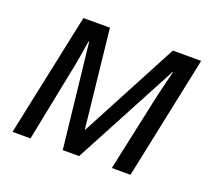

<svg xmlns="http://www.w3.org/2000/svg" viewBox="-97 -659 863 783"><g transform="rotate(20 334.5 -267.5)"><path d="M27 0 140 -535H255L301 -110H303L528 -535H651L539 0H458L524 -307Q532 -345 541.5 -383Q551 -421 559 -453H557L316 0H245L195 -452H192Q188 -424 181 -383.5Q174 -343 166 -305L105 0Z"/></g></svg>

Font: Noto Sans Display
Style: Italic
Weight: 400
Italic angle: -12°
Designer: Monotype Design Team
Foundry: Monotype Imaging Inc.
Version: Version 2.003